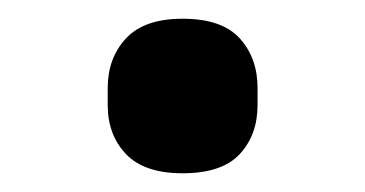

<svg xmlns="http://www.w3.org/2000/svg" viewBox="-20 -406 390 205"><path d="M175 -221Q134 -221 114.5 -241.5Q95 -262 95 -294V-312Q95 -344 114.5 -365Q134 -386 175 -386Q217 -386 236 -365Q255 -344 255 -312V-294Q255 -262 236 -241.5Q217 -221 175 -221Z"/></svg>

Font: IBM Plex Sans Thai SemiBold
Style: Regular
Weight: 600
Designer: Mike Abbink, Paul van der Laan, Pieter van Rosmalen, Ben Mitchell, Mark Frömberg
Foundry: Bold Monday
Version: Version 1.1